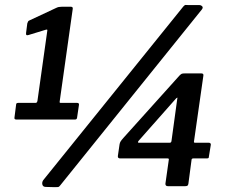

<svg xmlns="http://www.w3.org/2000/svg" viewBox="-20 -771 964 795"><path d="M299 -345Q308 -345 307 -337L299 -283Q298 -276 290 -276H48Q38 -276 40 -285L47 -340Q48 -345 56 -345H128Q133 -345 135 -353L176 -645Q177 -650 170 -648L98 -626Q86 -622 88 -635L93 -674Q95 -680 96.5 -682.5Q98 -685 103 -687L210 -737Q218 -741 223 -742Q228 -743 235 -743H274Q283 -743 281 -733L227 -350Q226 -345 231 -345H299ZM229 -3Q225 3 220 3.5Q215 4 207 4L170 3Q158 3 155.5 -6.5Q153 -16 159 -25L739 -744Q745 -751 749 -750.5Q753 -750 760 -750H805Q812 -750 817 -745Q822 -740 816 -732ZM723 -458Q729 -464 732.5 -465.5Q736 -467 745 -467H814Q824 -467 822 -457L783 -184Q783 -180 787 -180H844Q853 -180 853 -172L845 -123Q845 -118 843 -116.5Q841 -115 835 -115H780Q773 -115 773 -108L760 -10Q759 -4 756 -2Q753 0 745 0H676Q664 0 665 -11L679 -110Q680 -115 674 -115H478Q467 -115 468 -125L475 -173Q476 -180 479.5 -185.5Q483 -191 491 -200L723 -458ZM683 -180Q689 -180 690 -187L714 -362Q716 -367 713.5 -366.5Q711 -366 706 -360L554 -188Q548 -180 555 -180Z"/></svg>

Font: Libre Franklin SemiBold
Style: Italic
Weight: 600
Italic angle: -8°
Designer: Pablo Impallari, Rodrigo Fuenzalida, Nhung Nguyen
Foundry: Impallari Type
Version: Version 3.000